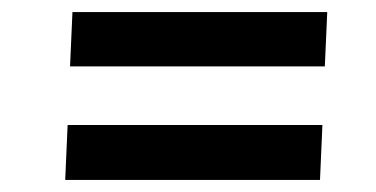

<svg xmlns="http://www.w3.org/2000/svg" viewBox="-20 -462 622 318"><path d="M96 -352 100 -442H522L518 -352ZM88 -164 92 -255H514L510 -164Z"/></svg>

Font: Literata 12pt SemiBold
Style: Italic
Weight: 600
Italic angle: -2°
Designer: Latin by Veronika Burian and Jose Scaglione. Greek by Irene Vlachou. Cyrillic by Vera Evstafieva
Foundry: TypeTogether
Version: Version 3.002